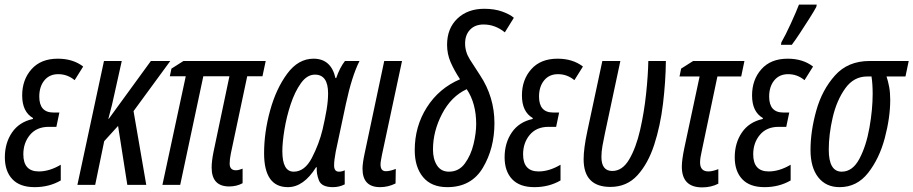

<svg xmlns="http://www.w3.org/2000/svg" viewBox="-20 -800 3953 831"><path d="M243 -19V-87Q194 -58 148 -58Q81 -58 81 -132Q81 -182 110 -216.5Q139 -251 191 -251H224L237 -313H211Q150 -313 150 -382Q150 -425 172 -452Q194 -479 232 -479Q272 -479 303 -453L340 -512Q296 -546 230 -546Q157 -546 116.5 -500.5Q76 -455 76 -387Q76 -316 123 -289L122 -285Q63 -272 32 -226.5Q1 -181 1 -119Q1 -59 33.5 -24.5Q66 10 130 10Q193 10 243 -19Z M392 0 431 -189 491 -255 531 0H613L558 -319L717 -536H633L451 -286H449Q458 -319 464.5 -345.5Q471 -372 475 -392L507 -536H430L315 0Z M1030 -7V-70Q1024 -68 1016.5 -65.5Q1009 -63 1001 -63Q974 -63 974 -92Q974 -110 979 -135L1050 -470H1116L1130 -536H774L722 -503L715 -470H784L683 0H760L860 -470H973L904 -142Q896 -102 896 -75Q896 7 972 7Q1004 7 1030 -7Z M1348 -76H1351Q1349 -48 1360.5 -19Q1372 10 1421 10Q1448 10 1472 -2V-63Q1460 -57 1447 -57Q1426 -57 1426 -84Q1426 -106 1433 -143L1477 -350Q1503 -471 1536 -536H1473Q1451 -508 1435 -462H1432Q1413 -546 1337 -546Q1271 -546 1223 -481Q1175 -416 1149 -321.5Q1123 -227 1123 -137Q1123 10 1226 10Q1294 10 1348 -76ZM1202 -146Q1202 -183 1211 -238.5Q1220 -294 1238 -348.5Q1256 -403 1282.5 -440Q1309 -477 1343 -477Q1400 -477 1400 -396Q1400 -364 1393.5 -325Q1387 -286 1376 -239Q1361 -177 1330 -117Q1299 -57 1251 -57Q1202 -57 1202 -146Z M1692 -6 1693 -69Q1668 -59 1650 -59Q1627 -59 1627 -88Q1627 -97 1629 -107Q1631 -117 1633 -129L1720 -536H1643L1558 -135Q1554 -117 1551.5 -99.5Q1549 -82 1549 -70Q1549 10 1625 10Q1660 10 1692 -6Z M2120 -267Q2120 -380 2058 -474Q2035 -509 2014 -542Q1993 -575 1993 -612Q1993 -649 2014.5 -671.5Q2036 -694 2073 -694Q2123 -694 2165 -660L2204 -723Q2187 -738 2153.5 -750Q2120 -762 2076 -762Q2004 -762 1959.5 -719.5Q1915 -677 1915 -606Q1915 -566 1930.5 -530.5Q1946 -495 1971 -457Q1880 -418 1827.5 -335.5Q1775 -253 1775 -150Q1775 -77 1811 -33.5Q1847 10 1916 10Q2020 10 2070 -74Q2120 -158 2120 -267ZM1854 -153Q1854 -232 1893.5 -307.5Q1933 -383 2000 -414Q2041 -353 2041 -263Q2041 -224 2029.5 -176Q2018 -128 1992 -92.5Q1966 -57 1923 -57Q1889 -57 1871.5 -84Q1854 -111 1854 -153Z M2406 -19V-87Q2357 -58 2311 -58Q2244 -58 2244 -132Q2244 -182 2273 -216.5Q2302 -251 2354 -251H2387L2400 -313H2374Q2313 -313 2313 -382Q2313 -425 2335 -452Q2357 -479 2395 -479Q2435 -479 2466 -453L2503 -512Q2459 -546 2393 -546Q2320 -546 2279.5 -500.5Q2239 -455 2239 -387Q2239 -316 2286 -289L2285 -285Q2226 -272 2195 -226.5Q2164 -181 2164 -119Q2164 -59 2196.5 -24.5Q2229 10 2293 10Q2356 10 2406 -19Z M2862 -536H2786Q2785 -476 2776.5 -395Q2768 -314 2750.5 -237.5Q2733 -161 2703.5 -110.5Q2674 -60 2630 -60Q2583 -60 2583 -121Q2583 -143 2587.5 -168.5Q2592 -194 2598 -222L2665 -536H2587L2522 -232Q2506 -157 2506 -111Q2506 9 2622 9Q2693 9 2739 -41.5Q2785 -92 2811.5 -173.5Q2838 -255 2849.5 -350.5Q2861 -446 2862 -536Z M3089 -5V-68Q3079 -64 3067.5 -61Q3056 -58 3046 -58Q3010 -58 3010 -97Q3010 -116 3018 -150L3085 -469H3188L3202 -536H2980L2928 -503L2921 -469H3008L2942 -160Q2931 -107 2931 -79Q2931 11 3019 11Q3058 11 3089 -5Z M3407 -606Q3420 -623 3441.5 -655.5Q3463 -688 3483.5 -720.5Q3504 -753 3513 -770L3515 -780H3438Q3427 -751 3403 -698.5Q3379 -646 3362 -617L3360 -606ZM3402 -19V-87Q3353 -58 3307 -58Q3240 -58 3240 -132Q3240 -182 3269 -216.5Q3298 -251 3350 -251H3383L3396 -313H3370Q3309 -313 3309 -382Q3309 -425 3331 -452Q3353 -479 3391 -479Q3431 -479 3462 -453L3499 -512Q3455 -546 3389 -546Q3316 -546 3275.5 -500.5Q3235 -455 3235 -387Q3235 -316 3282 -289L3281 -285Q3222 -272 3191 -226.5Q3160 -181 3160 -119Q3160 -59 3192.5 -24.5Q3225 10 3289 10Q3352 10 3402 -19Z M3833 -368Q3833 -399 3828.5 -423.5Q3824 -448 3817 -469H3899L3913 -536H3743Q3650 -536 3594 -473.5Q3538 -411 3513 -321.5Q3488 -232 3488 -151Q3488 -75 3521.5 -32.5Q3555 10 3614 10Q3689 10 3737.5 -52Q3786 -114 3809.5 -202.5Q3833 -291 3833 -368ZM3567 -152Q3567 -218 3584 -291.5Q3601 -365 3638 -417Q3675 -469 3733 -469H3752Q3757 -437 3757 -394Q3757 -326 3743 -247Q3729 -168 3699.5 -112.5Q3670 -57 3623 -57Q3567 -57 3567 -152Z"/></svg>

Font: Noto Sans Display Condensed
Style: Italic
Weight: 400
Width: 3
Designer: Monotype Design team
Foundry: Monotype Imaging Inc.
Version: 1.000